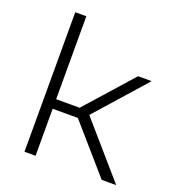

<svg xmlns="http://www.w3.org/2000/svg" viewBox="-132 -837 869 944"><g transform="rotate(20 302.5 -365.0)"><path d="M101 0H159V-246H290.8L505 0H581L338.5 -279L570 -540H499L281.9 -296H159V-730H101Z"/></g></svg>

Font: Resamitz
Style: Regular
Weight: 500
Designer: gluk
Foundry: gluk
Version: Version 0.047